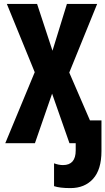

<svg xmlns="http://www.w3.org/2000/svg" viewBox="-20 -734 540 984"><path d="M341 230Q414 230 457 182.5Q500 135 500 40V-117H441L335 -362L478 -714H323L249 -474L170 -714H15L158 -364L7 0H159L247 -254L336 0H368V37Q368 112 303 112Q281 112 257 103V220Q286 230 341 230Z"/></svg>

Font: Noto Sans Mono UI Condensed ExtraBold
Style: Regular
Weight: 800
Width: 3
Designer: Monotype Design team
Foundry: Monotype Imaging Inc.
Version: 1.000